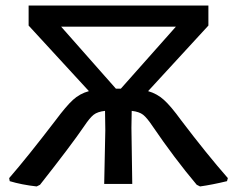

<svg xmlns="http://www.w3.org/2000/svg" viewBox="-20 -662 853 691"><path d="M632 -229Q723 -109 800 -21L797 -10Q743 3 700 9L688 3Q608 -92 529 -208Q509 -238 495 -249Q481 -260 454 -263L453 -202L456 0H355L359 -193L358 -263Q331 -260 317 -249Q303 -238 283 -208Q236 -139 124 3L112 9Q58 3 15 -10L13 -21Q79 -97 180 -229Q218 -280 242.5 -302.5Q267 -325 300 -334L83 -570V-642H730V-570L513 -334Q545 -325 570 -302.5Q595 -280 632 -229ZM200 -566 397 -343H406H415L613 -566Z"/></svg>

Font: Alegreya Sans SC Medium
Style: Regular
Weight: 500
Designer: Juan Pablo del Peral
Foundry: Huerta Tipografica
Version: Version 2.001;PS 002.001;hotconv 1.0.88;makeotf.lib2.5.64775